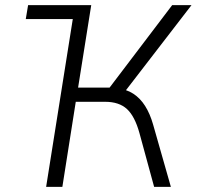

<svg xmlns="http://www.w3.org/2000/svg" viewBox="-20 -725 763 745"><path d="M80 -651 89 -705H334L325 -651ZM159 0 271 -705H334L283 -385H417L393 -369L648 -705H723L458 -361L435 -382Q470 -379 497 -361.5Q524 -344 543 -314Q562 -284 574 -242L643 0H578L521 -209Q503 -274 472.5 -302Q442 -330 388 -330H274L222 0Z"/></svg>

Font: Nunito Sans 10pt SemiCondensed Light
Style: Italic
Weight: 300
Width: 4
Italic angle: -9°
Designer: Vernon Adams
Foundry: Vernon Adams
Version: Version 3.101;gftools[0.9.27]